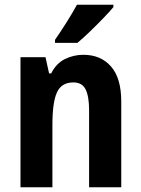

<svg xmlns="http://www.w3.org/2000/svg" viewBox="-20 -786 593 806"><path d="M330 -556Q403 -556 446 -507Q489 -458 489 -360V0H354V-323Q354 -381 339.5 -410.5Q325 -440 288 -440Q238 -440 219 -398Q200 -356 200 -262V0H66V-546H171L186 -478H195Q216 -520 252.5 -538Q289 -556 330 -556ZM456 -756Q441 -738 414.5 -710.5Q388 -683 358.5 -654.5Q329 -626 305 -606H211V-619Q236 -655 260.5 -694Q285 -733 303 -766H456Z"/></svg>

Font: Noto Sans Kannada Condensed
Style: Bold
Weight: 700
Width: 3
Designer: Jelle Bosma - Monotype Design Team
Foundry: Monotype Imaging Inc.
Version: Version 2.005; ttfautohint (v1.8.4.7-5d5b)